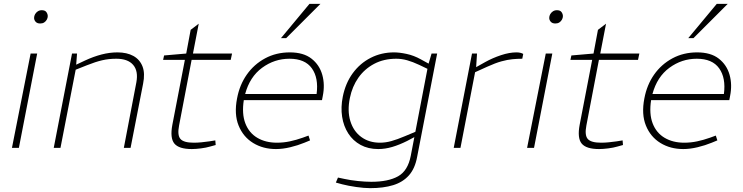

<svg xmlns="http://www.w3.org/2000/svg" viewBox="-20 -768 3856 997"><path d="M42 0 139 -490H173L78 0ZM189 -646Q173 -646 165 -655Q157 -664 157 -675Q157 -685 162 -694Q167 -703 176 -709Q185 -715 197 -715Q214 -715 221 -705Q228 -695 228 -684Q228 -675 223 -666Q218 -657 209.5 -651.5Q201 -646 189 -646Z M259 0 354 -490H380L375 -424L369 -429L422 -454Q465 -474 507 -485Q549 -496 590 -496Q639 -496 672.5 -477.5Q706 -459 720 -423Q734 -387 723 -333L658 0H623L688 -340Q699 -399 671.5 -431Q644 -463 584 -463Q545 -463 510.5 -455Q476 -447 431 -429L373 -406L294 0Z M976 6Q909 6 885.5 -22.5Q862 -51 875 -120L940 -457H827L832 -480L947 -490L970 -613L1012 -645L982 -490H1185L1178 -457H975L910 -117Q900 -66 917 -46.5Q934 -27 986 -27Q1006 -27 1025.5 -29Q1045 -31 1067 -34L1098 -39L1100 -15L1071 -7Q1051 -1 1023.5 2.5Q996 6 976 6Z M1413 6Q1346 6 1294.5 -25.5Q1243 -57 1219 -116Q1195 -175 1211 -257Q1224 -327 1261.5 -380.5Q1299 -434 1356.5 -465Q1414 -496 1485 -496Q1556 -496 1597.5 -463.5Q1639 -431 1653.5 -379.5Q1668 -328 1656 -269L1652 -248H1246Q1235 -177 1254 -127.5Q1273 -78 1316 -52.5Q1359 -27 1418 -27Q1452 -27 1485 -34Q1518 -41 1552 -53L1582 -64L1590 -39L1561 -27Q1527 -13 1487.5 -3.5Q1448 6 1413 6ZM1253 -280H1624Q1635 -363 1599.5 -413Q1564 -463 1483 -463Q1405 -463 1341 -416Q1277 -369 1253 -280ZM1439 -570 1587 -748H1644L1466 -570Z M1902 209Q1871 209 1829.5 203Q1788 197 1757 189L1724 180L1735 154L1768 161Q1800 168 1838.5 172Q1877 176 1908 176Q1996 176 2047 147.5Q2098 119 2113 41L2202 -423L2203 -429L2221 -490H2250L2146 47Q2135 107 2103.5 142.5Q2072 178 2021.5 193.5Q1971 209 1902 209ZM1944 6Q1892 6 1852.5 -15.5Q1813 -37 1788.5 -75Q1764 -113 1756.5 -162Q1749 -211 1760 -266Q1774 -336 1811.5 -387.5Q1849 -439 1904.5 -467.5Q1960 -496 2026 -496Q2054 -496 2091.5 -488Q2129 -480 2165 -460L2214 -433L2203 -409L2157 -431Q2123 -447 2094.5 -455Q2066 -463 2038 -463Q1973 -463 1923 -436.5Q1873 -410 1841 -364.5Q1809 -319 1797 -260Q1783 -193 1799 -140Q1815 -87 1855.5 -57Q1896 -27 1953 -27Q1982 -27 2012.5 -35.5Q2043 -44 2083 -61L2138 -84L2141 -61L2094 -36Q2054 -16 2017 -5Q1980 6 1944 6Z M2336 0 2431 -490H2457L2452 -412L2443 -414L2500 -446Q2538 -467 2581.5 -481.5Q2625 -496 2662 -496Q2683 -496 2697 -488L2692 -463Q2666 -463 2640.5 -460.5Q2615 -458 2584 -449.5Q2553 -441 2511 -422L2447 -393L2371 0Z M2717 0 2814 -490H2848L2753 0ZM2864 -646Q2848 -646 2840 -655Q2832 -664 2832 -675Q2832 -685 2837 -694Q2842 -703 2851 -709Q2860 -715 2872 -715Q2889 -715 2896 -705Q2903 -695 2903 -684Q2903 -675 2898 -666Q2893 -657 2884.5 -651.5Q2876 -646 2864 -646Z M3091 6Q3024 6 3000.5 -22.5Q2977 -51 2990 -120L3055 -457H2942L2947 -480L3062 -490L3085 -613L3127 -645L3097 -490H3300L3293 -457H3090L3025 -117Q3015 -66 3032 -46.5Q3049 -27 3101 -27Q3121 -27 3140.5 -29Q3160 -31 3182 -34L3213 -39L3215 -15L3186 -7Q3166 -1 3138.5 2.5Q3111 6 3091 6Z M3528 6Q3461 6 3409.5 -25.5Q3358 -57 3334 -116Q3310 -175 3326 -257Q3339 -327 3376.5 -380.5Q3414 -434 3471.5 -465Q3529 -496 3600 -496Q3671 -496 3712.5 -463.5Q3754 -431 3768.5 -379.5Q3783 -328 3771 -269L3767 -248H3361Q3350 -177 3369 -127.5Q3388 -78 3431 -52.5Q3474 -27 3533 -27Q3567 -27 3600 -34Q3633 -41 3667 -53L3697 -64L3705 -39L3676 -27Q3642 -13 3602.5 -3.5Q3563 6 3528 6ZM3368 -280H3739Q3750 -363 3714.5 -413Q3679 -463 3598 -463Q3520 -463 3456 -416Q3392 -369 3368 -280ZM3554 -570 3702 -748H3759L3581 -570Z"/></svg>

Font: REM Medium Thin
Style: Italic
Weight: 250
Italic angle: -11°
Version: Version 1.005;gftools[0.9.28]